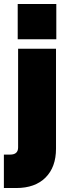

<svg xmlns="http://www.w3.org/2000/svg" viewBox="-48 -745 344 965"><path d="M41 -725H235V-547.5H41ZM-28.5 32H3Q43 32 43 -4V-500H233.5V2Q233.5 95 180.8 147.5Q128 200 34 200H-28.5Z"/></svg>

Font: Overused Grotesk Black
Style: Regular
Weight: 900
Version: Version 0.004